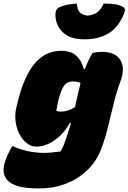

<svg xmlns="http://www.w3.org/2000/svg" viewBox="-67 -845 716 1070"><path d="M275 -562Q329 -562 359 -533.5Q389 -505 400 -460H406Q425 -512 449 -550Q473 -556 501 -556Q577 -556 604.5 -509Q632 -462 603 -388Q582 -332 566.5 -268Q551 -204 535.5 -140Q520 -76 499 -20Q474 49 423.5 99.5Q373 150 303.5 177.5Q234 205 153 205Q76 205 36.5 193.5Q-3 182 -23 162Q-42 143 -46 117.5Q-50 92 -41 62Q-34 39 -23.5 16.5Q-13 -6 1 -30H7Q35 -15 82.5 -4Q130 7 179 7Q198 7 221 5Q244 3 270 -1Q280 -17 287 -33.5Q294 -50 302 -74.5Q310 -99 322 -138Q325 -148 328 -159L322 -160Q290 -101 238.5 -64.5Q187 -28 136 -28Q107 -28 82.5 -47Q58 -66 41.5 -97.5Q25 -129 20 -168Q15 -207 24 -246L30 -271Q65 -417 125 -489.5Q185 -562 275 -562ZM247 -227Q256 -223 272 -223Q311 -223 351 -248Q358 -280 365.5 -313.5Q373 -347 382 -383Q364 -391 337 -391Q323 -391 310 -385Q297 -379 285.5 -360.5Q274 -342 263 -303L261 -296Q256 -277 252.5 -259.5Q249 -242 247 -227ZM419 -758Q453 -760 474.5 -776Q496 -792 511 -825Q558 -825 581.5 -820Q605 -815 619 -806Q629 -800 629 -790.5Q629 -781 624 -769Q593 -692 538 -659Q483 -626 409 -626H402Q322 -626 281 -667Q240 -708 242 -769Q243 -793 261 -803Q298 -822 361 -825Q363 -794 376.5 -778Q390 -762 419 -758Z"/></svg>

Font: Recursive Mn Csl St XBk
Style: Italic
Weight: 1000
Italic angle: -15°
Monospace: yes
Version: Version 1.079;hotconv 1.0.112;makeotfexe 2.5.65598; ttfautoh